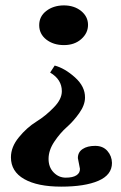

<svg xmlns="http://www.w3.org/2000/svg" viewBox="-20 -465 453 720"><path d="M399.9 146Q399.9 190.9 349.1 212.9Q298.3 234.9 209.5 234.9Q120.6 234.9 70.8 206.5Q21 178.2 21 125Q21 85.9 50.8 49.8Q80.1 13.7 116.2 -8.8Q152.3 -31.2 182.1 -62.5Q211.9 -92.8 211.9 -123Q211.9 -167 168 -192.9L185.1 -219.2Q223.1 -209 261.2 -174.8Q299.3 -140.6 298.8 -99.1Q298.8 -71.3 277.3 -41Q255.9 -10.7 230.5 11.7Q205.1 34.2 183.6 66.4Q162.1 98.6 162.1 130.9Q162.1 162.1 181.2 181.6Q200.2 201.2 226.6 201.2Q252.9 201.2 266.6 192.4Q280.3 183.6 279.8 168L272 127.9Q272 105.5 290 93.8Q307.6 82 336.9 82Q366.2 82 382.8 101.1Q399.4 120.1 399.9 146ZM218.8 -444.8Q258.3 -444.8 284.2 -423.8Q310.1 -402.8 310.1 -371.6Q310.1 -340.8 284.7 -318.4Q259.3 -295.9 219.7 -295.9Q180.2 -295.9 153.3 -316.9Q127 -337.9 127 -370.6Q127 -403.3 153.3 -423.8Q179.7 -444.3 218.8 -444.8Z"/></svg>

Font: Unna-Bold
Style: Bold
Weight: 700
Designer: Jorge de Buen U.
Foundry: Omnibus-Type
Version: Version 2.006;PS 002.006;hotconv 1.0.70;makeotf.lib2.5.58329